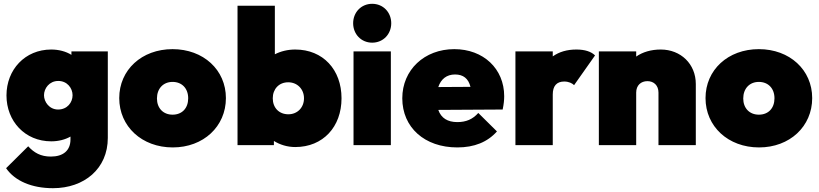

<svg xmlns="http://www.w3.org/2000/svg" viewBox="-20 -762 4298 1008"><path d="M258 226C422 226 546 124 546 -38V-492H355V-474C326 -492 289 -502 249 -502C111 -502 14 -396 14 -261C14 -126 111 -20 249 -20C287 -20 322 -29 350 -45V-30C350 29 311 60 247 60C194 60 159 40 128 6L12 121C58 188 147 226 258 226ZM211 -262C211 -298 239 -337 286 -337C333 -337 361 -299 361 -262C361 -224 333 -187 285 -187C239 -187 211 -227 211 -262Z M887 12C1048 12 1166 -98 1166 -247C1166 -395 1048 -504 886 -504C724 -504 606 -395 606 -247C606 -98 725 12 887 12ZM804 -245C804 -297 837 -332 886 -332C935 -332 968 -298 968 -246C968 -194 936 -160 886 -160C837 -160 804 -194 804 -245Z M1530 10C1676 10 1773 -96 1773 -246C1773 -396 1676 -502 1530 -502C1491 -502 1454 -493 1423 -477V-732H1227V0H1418V-22C1450 -2 1489 10 1530 10ZM1412 -246C1412 -295 1445 -330 1493 -330C1541 -330 1576 -294 1576 -246C1576 -197 1541 -162 1494 -162C1445 -162 1412 -196 1412 -246Z M1836 0H2032V-492H1836ZM1834 -640C1834 -583 1876 -538 1934 -538C1992 -538 2034 -583 2034 -640C2034 -697 1992 -742 1934 -742C1876 -742 1834 -697 1834 -640Z M2381 12C2470 12 2539 -16 2589 -72L2491 -169C2462 -136 2427 -121 2381 -121C2330 -121 2296 -142 2281 -185L2619 -187C2625 -216 2627 -237 2627 -257C2627 -401 2518 -504 2365 -504C2208 -504 2092 -395 2092 -246C2092 -93 2209 12 2381 12ZM2281 -305C2295 -347 2325 -371 2369 -371C2412 -371 2439 -350 2450 -306Z M2686 0H2882V-266C2882 -310 2902 -334 2942 -334C2966 -334 2984 -325 2994 -315L3104 -471C3084 -491 3051 -502 3006 -502C2957 -502 2916 -490 2882 -466V-492H2686Z M3437 -276V0H3633V-321C3633 -426 3554 -502 3449 -502C3399 -502 3354 -489 3320 -465V-492H3124V0H3320V-276C3320 -314 3345 -336 3379 -336C3412 -336 3437 -314 3437 -276Z M3965 12C4126 12 4244 -98 4244 -247C4244 -395 4126 -504 3964 -504C3802 -504 3684 -395 3684 -247C3684 -98 3803 12 3965 12ZM3882 -245C3882 -297 3915 -332 3964 -332C4013 -332 4046 -298 4046 -246C4046 -194 4014 -160 3964 -160C3915 -160 3882 -194 3882 -245Z"/></svg>

Font: MV Cash Black
Style: Regular
Weight: 900
Designer: Rodrigo Fuenzalida
Foundry: fragTYPE
Version: Version 1.100;Glyphs 3.1.2 (3151)